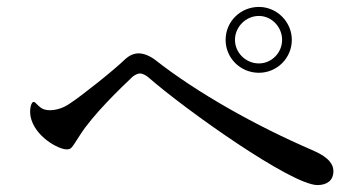

<svg xmlns="http://www.w3.org/2000/svg" viewBox="-20 -660 1040 554"><path d="M727 -450C779 -450 822 -492 822 -545C822 -597 779 -640 727 -640C674 -640 631 -598 631 -545C631 -492 674 -450 727 -450ZM727 -477C689 -477 658 -508 658 -545C658 -582 689 -614 727 -614C764 -614 794 -582 794 -545C794 -508 764 -477 727 -477ZM896 -126C923 -126 942 -139 942 -166C942 -182 934 -204 883 -226C718 -297 549 -392 428 -487C412 -499 395 -506 380 -506C366 -506 353 -500 341 -489C308 -457 215 -383 181 -361C164 -349 143 -342 124 -342C114 -342 105 -344 98 -349C87 -357 82 -366 77 -366C72 -366 67 -354 67 -338C67 -335 67 -332 68 -325C79 -266 149 -229 172 -229C186 -229 186 -232 210 -269C247 -328 327 -405 363 -439C371 -445 378 -448 384 -448C392 -448 402 -442 408 -437C514 -344 821 -126 896 -126Z"/></svg>

Font: Shippori Mincho OTF Medium
Style: Regular
Weight: 500
Designer: FONTDASU
Foundry: FONTDASU / Google Inc. / but / Adobe
Version: Version 3.300;hotconv 1.0.109;makeotfexe 2.5.65596